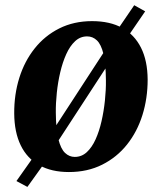

<svg xmlns="http://www.w3.org/2000/svg" viewBox="-20 -646 620 736"><path d="M85 70.5 43 48 113 -51 153.5 -101 410 -495 432.5 -535 494.5 -626 536.5 -602.5 473.5 -510.5 438 -466 180.5 -71 153.5 -25ZM333 -565Q401.5 -565 448.5 -539Q495.5 -513 520.5 -463.2Q545.5 -413.5 546 -341Q546 -269 526 -205Q506 -141 467 -92Q428 -43 371.8 -14.8Q315.5 13.5 244 13.5Q177.5 13.5 130.8 -12.5Q84 -38.5 59.5 -88.8Q35 -139 34.5 -211Q34 -283.5 54 -347.5Q74 -411.5 112.8 -460.2Q151.5 -509 207.2 -537Q263 -565 333 -565ZM314 -506.5Q287.5 -506.5 267.8 -488Q248 -469.5 234 -438.5Q220 -407.5 211 -369.2Q202 -331 197.8 -290.5Q193.5 -250 194 -213.5Q194.5 -149.5 203.8 -112.5Q213 -75.5 229.2 -60Q245.5 -44.5 266.5 -44.5Q293 -44.5 312.8 -62.8Q332.5 -81 346.5 -112Q360.5 -143 369.2 -181.5Q378 -220 382.2 -260.8Q386.5 -301.5 386 -338.5Q385.5 -403 376.5 -439.5Q367.5 -476 351.5 -491.2Q335.5 -506.5 314 -506.5Z"/></svg>

Font: Merriweather 28pt ExtraBold
Style: Italic
Weight: 800
Italic angle: -7.8°
Version: Version 2.101